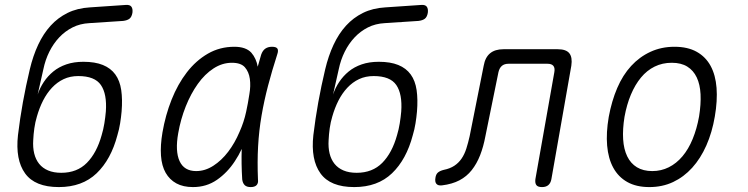

<svg xmlns="http://www.w3.org/2000/svg" viewBox="-20 -750 3040 780"><path d="M480 -665 343 -656Q305 -654 274.5 -638.5Q244 -623 220.5 -598Q197 -573 180.5 -540Q164 -507 156 -468L133 -366Q142 -393 158 -417Q174 -441 196.5 -459.5Q219 -478 249.5 -488.5Q280 -499 319 -499Q366 -499 398 -486Q430 -473 448.5 -447.5Q467 -422 472.5 -384Q478 -346 474 -297Q472 -274 468 -249Q464 -224 457 -201Q431 -102 372.5 -46Q314 10 219 10Q122 10 82 -45.5Q42 -101 53 -201Q61 -268 73 -334.5Q85 -401 101 -468Q114 -523 135 -568Q156 -613 185.5 -645.5Q215 -678 254.5 -697.5Q294 -717 345 -720L492 -730Q508 -731 514 -722.5Q520 -714 518 -698Q515 -681 506 -674Q497 -667 480 -665ZM229 -48Q293 -48 333 -88.5Q373 -129 393 -201Q400 -224 404 -249Q408 -274 410 -297Q415 -368 390 -404.5Q365 -441 298 -441Q265 -441 238.5 -428.5Q212 -416 191 -393.5Q170 -371 155 -341.5Q140 -312 130 -277Q123 -254 119.5 -229Q116 -204 115 -181Q113 -151 119 -126.5Q125 -102 139 -84.5Q153 -67 175.5 -57.5Q198 -48 229 -48Z M764 10Q724 10 696.5 -5Q669 -20 653 -48Q637 -76 634 -117.5Q631 -159 640 -212Q652 -282 677 -345Q702 -408 739 -456Q776 -504 824.5 -532Q873 -560 932 -560Q979 -560 1001 -536Q1021 -513 1027 -479Q1034 -503 1041 -528Q1047 -545 1058 -552.5Q1069 -560 1085 -560Q1102 -560 1107 -552.5Q1112 -545 1106 -528Q1085 -463 1069 -402Q1053 -341 1042.5 -280Q1032 -219 1028.5 -155.5Q1025 -92 1028 -21Q1030 -6 1022.5 2Q1015 10 998.5 10Q982 10 974 2Q966 -6 964 -21Q960 -86 962 -145Q950 -119 934 -95Q904 -49 861.5 -19.5Q819 10 764 10ZM777 -55Q813 -55 846.5 -76.5Q880 -98 907 -133.5Q934 -169 953 -214Q971 -254 980 -296Q983 -313 987 -331L993 -367Q999 -401 995 -429.5Q991 -458 975 -476.5Q959 -495 922 -495Q883 -495 847.5 -472Q812 -449 783.5 -409Q755 -369 734.5 -317.5Q714 -266 704 -209Q691 -136 709.5 -95.5Q728 -55 777 -55Z M1680 -665 1543 -656Q1505 -654 1474.5 -638.5Q1444 -623 1420.5 -598Q1397 -573 1380.5 -540Q1364 -507 1356 -468L1333 -366Q1342 -393 1358 -417Q1374 -441 1396.5 -459.5Q1419 -478 1449.5 -488.5Q1480 -499 1519 -499Q1566 -499 1598 -486Q1630 -473 1648.5 -447.5Q1667 -422 1672.5 -384Q1678 -346 1674 -297Q1672 -274 1668 -249Q1664 -224 1657 -201Q1631 -102 1572.5 -46Q1514 10 1419 10Q1322 10 1282 -45.5Q1242 -101 1253 -201Q1261 -268 1273 -334.5Q1285 -401 1301 -468Q1314 -523 1335 -568Q1356 -613 1385.5 -645.5Q1415 -678 1454.5 -697.5Q1494 -717 1545 -720L1692 -730Q1708 -731 1714 -722.5Q1720 -714 1718 -698Q1715 -681 1706 -674Q1697 -667 1680 -665ZM1429 -48Q1493 -48 1533 -88.5Q1573 -129 1593 -201Q1600 -224 1604 -249Q1608 -274 1610 -297Q1615 -368 1590 -404.5Q1565 -441 1498 -441Q1465 -441 1438.5 -428.5Q1412 -416 1391 -393.5Q1370 -371 1355 -341.5Q1340 -312 1330 -277Q1323 -254 1319.5 -229Q1316 -204 1315 -181Q1313 -151 1319 -126.5Q1325 -102 1339 -84.5Q1353 -67 1375.5 -57.5Q1398 -48 1429 -48Z M1945 -483Q1951 -517 1971 -533.5Q1991 -550 2025 -550H2246Q2280 -550 2293 -533.5Q2306 -517 2301 -483L2220 -22Q2217 -6 2207.5 2Q2198 10 2182 10Q2165 10 2159 2Q2153 -6 2155 -22L2232 -457Q2235 -474 2228 -482.5Q2221 -491 2204 -491H2046Q2029 -491 2019 -482.5Q2009 -474 2005 -457L1952 -197Q1944 -154 1930.5 -119.5Q1917 -85 1896.5 -59Q1876 -33 1846.5 -17.5Q1817 -2 1776 3Q1760 5 1753 -3Q1746 -11 1749 -28Q1751 -42 1759 -49Q1767 -56 1783 -60Q1808 -65 1825.5 -76.5Q1843 -88 1855 -105.5Q1867 -123 1874.5 -146.5Q1882 -170 1888 -197Z M2618 10Q2565 10 2528.5 -10.5Q2492 -31 2471.5 -68.5Q2451 -106 2446.5 -158.5Q2442 -211 2453 -275Q2465 -340 2487.5 -392.5Q2510 -445 2544 -482Q2578 -519 2622.5 -539.5Q2667 -560 2720 -560Q2774 -560 2810.5 -539.5Q2847 -519 2867 -482Q2887 -445 2891 -393Q2895 -341 2884 -277Q2873 -212 2849.5 -159Q2826 -106 2792 -68.5Q2758 -31 2714.5 -10.5Q2671 10 2618 10ZM2630 -55Q2666 -55 2697 -70.5Q2728 -86 2752.5 -115Q2777 -144 2794 -185.5Q2811 -227 2820 -277Q2828 -327 2826 -367Q2824 -407 2810.5 -435.5Q2797 -464 2772 -479.5Q2747 -495 2709 -495Q2671 -495 2639.5 -479.5Q2608 -464 2584 -435Q2560 -406 2543 -365.5Q2526 -325 2517 -275Q2509 -225 2511.5 -184.5Q2514 -144 2528 -115Q2542 -86 2567.5 -70.5Q2593 -55 2630 -55Z"/></svg>

Font: Maple Mono ExtraLight
Style: Italic
Weight: 275
Italic angle: -10°
Monospace: yes
Designer: subframe7536
Version: Version 7.000